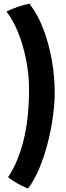

<svg xmlns="http://www.w3.org/2000/svg" viewBox="-20 -800 366 1058"><path d="M140 -309.5Q140 -389 124 -470Q108 -551 80 -620.5Q52 -690 16 -735.5Q41.5 -750 76.5 -761.8Q111.5 -773.5 142 -780Q188 -721 219 -639.2Q250 -557.5 265.8 -467Q281.5 -376.5 281.5 -292Q281.5 -228.5 271.2 -154.8Q261 -81 241.8 -7.5Q222.5 66 195.5 130Q168.5 194 134.5 238.5Q120.5 234 98 222.5Q75.5 211 54.8 198Q34 185 24.5 176Q77.5 99 108.8 -22.8Q140 -144.5 140 -309.5Z"/></svg>

Font: Grandstander SemiBold
Style: Regular
Weight: 600
Designer: Tyler Finck
Foundry: Etcetera Type Co
Version: Version 1.200; ttfautohint (v1.8.3)